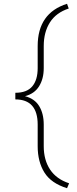

<svg xmlns="http://www.w3.org/2000/svg" viewBox="-20 -835 407 1014"><path d="M179 -63V-177Q179 -310 61 -310V-345Q122 -345 150.5 -379Q179 -413 179 -475V-592Q179 -766 334 -815L343 -790Q276 -768 243.5 -716.5Q211 -665 211 -592V-475Q211 -419 186.5 -379.5Q162 -340 112 -327Q163 -314 187 -274.5Q211 -235 211 -177V-63Q211 10 244.5 60.5Q278 111 345 133L334 159Q250 133 214.5 76Q179 19 179 -63Z"/></svg>

Font: Freesentation 1 Thin
Style: Regular
Weight: 250
Designer: glyphs from Roboto by Christian Robertson / Hangul glyphs from Noto Sans CJK(Source Han Sans) by Jang Soo-young and Kang
Foundry: PT&
Version: Version 2.001